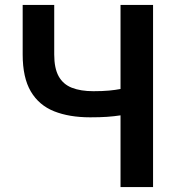

<svg xmlns="http://www.w3.org/2000/svg" viewBox="-20 -759 734 779"><path d="M469 0V-291Q443 -287 414.5 -285Q386 -283 346 -283Q261 -283 199.5 -307.5Q138 -332 105 -388Q72 -444 72 -538V-739H200V-538Q200 -482 218 -449.5Q236 -417 271.5 -403Q307 -389 359 -389Q396 -389 422.5 -391.5Q449 -394 469 -398V-739H601V0Z"/></svg>

Font: Noto Sans TC SemiBold
Style: Regular
Weight: 600
Designer: Ryoko NISHIZUKA  (kana, bopomofo & ideographs); Paul D. Hunt (Latin, Greek & Cyrillic); Sandoll Communications , Soo-you
Foundry: Adobe
Version: Version 2.004-H2;hotconv 1.0.118;makeotfexe 2.5.65603